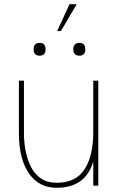

<svg xmlns="http://www.w3.org/2000/svg" viewBox="-20 -884 588 914"><path d="M311 -864H345L270 -736H252ZM140 -649Q140 -680 169 -680Q197 -680 197 -649Q197 -619 169 -619Q140 -619 140 -649ZM329 -649Q329 -680 358 -680Q386 -680 386 -649Q386 -619 358 -619Q329 -619 329 -649ZM94 -251Q94 -208 102 -166Q110 -124 127.5 -89.5Q145 -55 175 -34.5Q205 -14 250 -14Q341 -14 382.5 -78Q424 -142 424 -255V-500H448V0H424V-114Q403 -49 359.5 -19.5Q316 10 250 10Q165 10 117.5 -59Q70 -128 70 -249V-500H94Z"/></svg>

Font: Haskoy Thin
Style: Regular
Weight: 100
Designer: Ertekin Erdin
Foundry: Ertekin Erdin
Version: Version 2.000; ttfautohint (v1.8.4.7-5d5b)